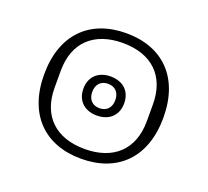

<svg xmlns="http://www.w3.org/2000/svg" viewBox="-102 -678 880 814"><g transform="rotate(20 338.0 -271.0)"><path d="M338 12C502 12 607 -90 607 -271C607 -452 502 -554 338 -554C174 -554 69 -452 69 -271C69 -90 174 12 338 12ZM338 -183C394 -183 430 -217 430 -271C430 -325 394 -359 338 -359C282 -359 246 -325 246 -271C246 -217 282 -183 338 -183ZM338 -216C305 -216 286 -238 286 -271C286 -304 305 -326 338 -326C371 -326 390 -304 390 -271C390 -238 371 -216 338 -216ZM338 -32C208 -32 130 -105 130 -233V-309C130 -437 208 -510 338 -510C468 -510 546 -437 546 -309V-233C546 -105 468 -32 338 -32Z"/></g></svg>

Font: IBM Plex Thai Looped Light
Style: Regular
Weight: 300
Designer: Mike Abbink, Paul van der Laan, Pieter van Rosmalen, Ben Mitchell, Mark Frömberg
Foundry: Bold Monday
Version: Version 1.0